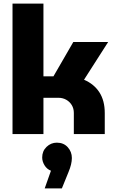

<svg xmlns="http://www.w3.org/2000/svg" viewBox="-20 -750 646 1074"><path d="M50 0V-730H223V-323H279L390 -515H585L450 -304Q506 -280 536 -233.5Q566 -187 566 -118V0H393V-118Q393 -143 381.5 -162Q370 -181 350.5 -192Q331 -203 307 -203H223V0ZM230 304 265 205Q242 196 229 174.5Q216 153 216 131Q216 95 240.5 71.5Q265 48 298 48Q336 48 359 73.5Q382 99 382 134Q382 168 363 213L326 304Z"/></svg>

Font: MuseoModerno Thin ExtraBold
Style: Regular
Weight: 800
Version: Version 1.002